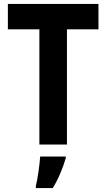

<svg xmlns="http://www.w3.org/2000/svg" viewBox="-20 -734 540 975"><path d="M180 0V-585H20V-714H480V-585H320V0ZM162 221H248Q268 189 285.5 148Q303 107 314 69V61H184Q182 91 175.5 137.5Q169 184 162 210Z"/></svg>

Font: Noto Sans Mono Condensed Extra
Style: Regular
Weight: 800
Width: 3
Designer: Monotype Design Team
Foundry: Monotype Imaging Inc.
Version: Version 1.900